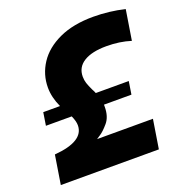

<svg xmlns="http://www.w3.org/2000/svg" viewBox="-134 -865 920 979"><g transform="rotate(-20 326.0 -375.0)"><path d="M324 -481Q324 -462 329.5 -445Q335 -428 347 -403Q354 -391 358 -380H537L526 -310H377V-299Q377 -245 350.5 -214Q324 -183 305 -171Q286 -159 284 -157H587L562 0H30L55 -157Q216 -170 216 -257Q216 -279 202 -310H62L73 -380H164Q138 -436 138 -489Q138 -560 177 -619.5Q216 -679 292.5 -714.5Q369 -750 478 -750Q565 -750 648 -730L622 -567Q562 -586 490 -586Q411 -586 367.5 -559Q324 -532 324 -481Z"/></g></svg>

Font: Be Vietnam Black
Style: Italic
Weight: 900
Italic angle: -9°
Designer: Lam Bao; Tony Le; Vietanh Nguyen
Foundry: Yellow Type Foundry
Version: Version 5.000